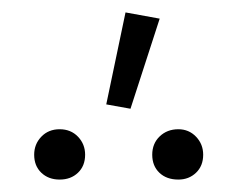

<svg xmlns="http://www.w3.org/2000/svg" viewBox="-20 -785 382 309"><path d="M151 -617 182 -765 237 -755 190 -610ZM35 -536Q35 -553 46.5 -565Q58 -577 76 -577Q94 -577 105.5 -565Q117 -553 117 -536Q117 -518 105.5 -507Q94 -496 76 -496Q58 -496 46.5 -507Q35 -518 35 -536ZM225 -536Q225 -554 237 -565.5Q249 -577 267 -577Q284 -577 295.5 -565Q307 -553 307 -536Q307 -518 295.5 -507Q284 -496 267 -496Q248 -496 236.5 -507Q225 -518 225 -536Z"/></svg>

Font: Isabella Sans
Style: Regular
Weight: 400
Designer: Original fonts by Christian Thalmann (Catharsis Fonts), Modifications by Cristiano Sobral
Version: Version 0.002;July 12, 2020;FontCreator 13.0.0.2655 64-bit; 